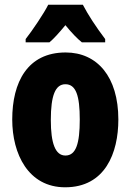

<svg xmlns="http://www.w3.org/2000/svg" viewBox="-20 -786 556 816"><path d="M332 -766H185C168 -731 116 -654 89 -620V-606H190C207 -620 230 -645 258 -679C285 -646 308 -622 328 -606H427V-620C387 -673 355 -722 332 -766ZM483 -278C483 -460 393 -563 259 -563C97 -563 32 -437 32 -278C32 -132 100 10 257 10C427 10 483 -136 483 -278ZM196 -276C196 -380 215 -428 258 -428C303 -428 319 -379 319 -278C319 -176 303 -125 258 -125C215 -125 196 -177 196 -276Z"/></svg>

Font: Noto Sans Hebrew ExtraCondensed Black
Style: Regular
Weight: 900
Width: 2
Designer: Monotype Design Team
Foundry: Monotype Imaging Inc.
Version: Version 2.004